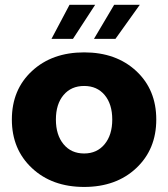

<svg xmlns="http://www.w3.org/2000/svg" viewBox="-20 -757 692 790"><path d="M191.9 -597.2 266.1 -737.3H371.6L280.3 -597.2ZM366.7 -597.2 449.7 -737.3H555.2L455.1 -597.2ZM28.8 -265.1Q28.8 -388.2 111.6 -464.8Q194.3 -541.5 326.2 -541.5Q458 -541.5 540.5 -464.8Q623 -388.2 623 -265.1Q623 -142.6 540.5 -65.2Q458 12.2 326.2 12.2Q194.3 12.2 111.6 -65.2Q28.8 -142.6 28.8 -265.1ZM326.2 -125.5Q378.9 -125.5 410.4 -163.6Q441.9 -201.7 441.9 -265.1Q441.9 -328.6 410.6 -366Q379.4 -403.3 326.2 -403.3Q272.9 -403.3 241.5 -366Q210 -328.6 210 -265.1Q210 -201.7 241.5 -163.6Q272.9 -125.5 326.2 -125.5Z"/></svg>

Font: Epilogue ExtraBold
Style: Regular
Weight: 800
Designer: Tyler Finck
Foundry: Etcetera Type Co
Version: Version 2.112